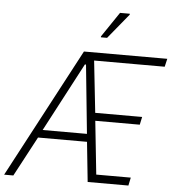

<svg xmlns="http://www.w3.org/2000/svg" viewBox="-81 -964 928 1019"><g transform="rotate(5 383.5 -454.5)"><path d="M-21 0 344 -688H788L778 -645H402L432 -369H682L673 -327H436L466 -43H650L641 0H424L402 -212H141L28 0ZM162 -254H398L361 -620H355ZM427 -771V-776L517 -909H569V-904L460 -771Z"/></g></svg>

Font: Saira SemiCondensed ExtraLight
Style: Italic
Weight: 250
Width: 4
Italic angle: -12°
Designer: Hector Gatti with collaboration of the Omnibus-Type team
Foundry: Omnibus-Type
Version: Version 1.101